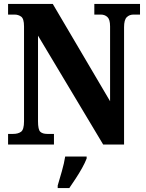

<svg xmlns="http://www.w3.org/2000/svg" viewBox="-20 -734 741 975"><path d="M21 0V-54H47Q72 -54 87 -65Q102 -76 102 -118V-600Q102 -639 87.5 -649.5Q73 -660 54 -660H21V-714H248L539 -220V-600Q539 -635 525.5 -647.5Q512 -660 492 -660H459V-714H691V-660H658Q637 -660 623.5 -646.5Q610 -633 610 -596V0H504L173 -553V-118Q173 -76 184.5 -65Q196 -54 220 -54H254V0ZM273 208Q282 178 294 136Q306 94 311 61H420V71Q412 92 397 119Q382 146 364.5 172.5Q347 199 332 221H273Z"/></svg>

Font: Noto Serif Ethiopic Condensed ExtraBold
Style: Regular
Weight: 800
Width: 3
Designer: Monotype Design Team
Foundry: Monotype Imaging Inc.
Version: Version 2.102; ttfautohint (v1.8.4.7-5d5b)